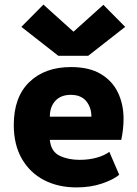

<svg xmlns="http://www.w3.org/2000/svg" viewBox="-20 -810 598 836"><path d="M313 6Q233 6 171.5 -26Q110 -58 75 -119Q40 -180 40 -266Q40 -387 107.5 -452.5Q175 -518 289 -518Q369 -518 419.5 -487.5Q470 -457 494 -406Q518 -355 518 -293Q518 -271 515.5 -247.5Q513 -224 508 -201H197Q202 -150 239.5 -132Q277 -114 326 -114Q367 -114 401 -123.5Q435 -133 456 -149L499 -49Q474 -28 424.5 -11Q375 6 313 6ZM197 -302H378Q378 -342 355.5 -369.5Q333 -397 288 -397Q245 -397 221 -371Q197 -345 197 -302ZM234 -567 73 -693 169 -790 300 -672 430 -789 525 -693 364 -567Z"/></svg>

Font: Braah One
Style: Regular
Weight: 400
Designer: Ashish Kumar
Foundry: Ashish Kumar
Version: Version 1.001; ttfautohint (v1.8.4.7-5d5b);gftools[0.9.29]